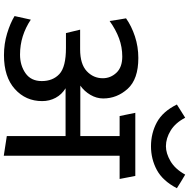

<svg xmlns="http://www.w3.org/2000/svg" viewBox="-12 -972 1000 1016"><g transform="rotate(90 488.0 -464.0)"><path d="M754 -842Q791 -842 832.5 -866Q874 -890 904 -944Q922 -934 940 -922.5Q958 -911 976 -900Q937 -825 879.5 -794Q822 -763 754 -763Q685 -763 627.5 -794Q570 -825 533 -900L603 -944Q630 -892 671 -867Q712 -842 754 -842ZM515 -187Q515 -100 451 -42.5Q387 15 272 15Q212 15 157.5 -1.5Q103 -18 65 -41L84 -127Q126 -99 172 -84.5Q218 -70 269 -70Q326 -70 367.5 -99Q409 -128 409 -185Q409 -244 371.5 -278.5Q334 -313 234 -313H155L137 -388H241Q319 -388 356.5 -423Q394 -458 394 -508Q394 -549 365 -580Q336 -611 279 -611Q229 -611 183 -594Q137 -577 91 -544Q88 -566 84.5 -587.5Q81 -609 77 -631Q118 -660 172.5 -678Q227 -696 287 -696Q399 -696 450 -639.5Q501 -583 501 -510Q501 -475 482 -442.5Q463 -410 433 -389H700V-597H594L577 -680H911L927 -597H804V16L700 0V-311H447Q480 -291 497.5 -258.5Q515 -226 515 -187Z"/></g></svg>

Font: Palanquin Medium
Style: Regular
Weight: 500
Designer: Pria Ravichandran
Version: Version 1.0.4